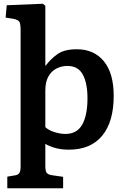

<svg xmlns="http://www.w3.org/2000/svg" viewBox="-20 -787 668 1025"><path d="M19 218V156L61 149Q78 146 84 135.5Q90 125 90 101V-626Q90 -659 83.5 -670.5Q77 -682 49 -687L10 -693L16 -759L209 -767L222 -756V-443L223 -435Q249 -471 286 -497.5Q323 -524 390 -524Q482 -524 534.5 -460Q587 -396 587 -275Q587 -137 525.5 -62.5Q464 12 348 12Q306 12 273.5 2.5Q241 -7 222 -19V100Q222 125 229 135Q236 145 255 148L317 157V218ZM329 -72Q391 -72 419 -122Q447 -172 447 -262Q447 -343 422 -389Q397 -435 340 -435Q309 -435 282 -421.5Q255 -408 238.5 -379Q222 -350 222 -303V-108Q241 -91 271.5 -81.5Q302 -72 329 -72Z"/></svg>

Font: Literata 12pt SemiBold
Style: Regular
Weight: 600
Designer: Latin by Veronika Burian and Jose Scaglione. Greek by Irene Vlachou. Cyrillic by Vera Evstafieva.
Foundry: TypeTogether
Version: Version 3.002